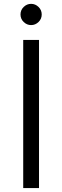

<svg xmlns="http://www.w3.org/2000/svg" viewBox="-20 -952 314 972"><path d="M175 -840.6Q158.8 -825 137.5 -825Q116.2 -825 100 -840.6Q83.8 -856.2 83.8 -878.8Q83.8 -901.2 100 -916.9Q116.2 -932.5 137.5 -932.5Q158.8 -932.5 175 -916.9Q191.2 -901.2 191.2 -878.8Q191.2 -856.2 175 -840.6ZM97.5 0V-750H177.5V0Z"/></svg>

Font: Now Alt
Style: Regular
Weight: 400
Designer: Alfredo Marco Pradil
Foundry: Alfredo Marco Pradil
Version: Version 1.002;PS 001.002;hotconv 1.0.88;makeotf.lib2.5.64775